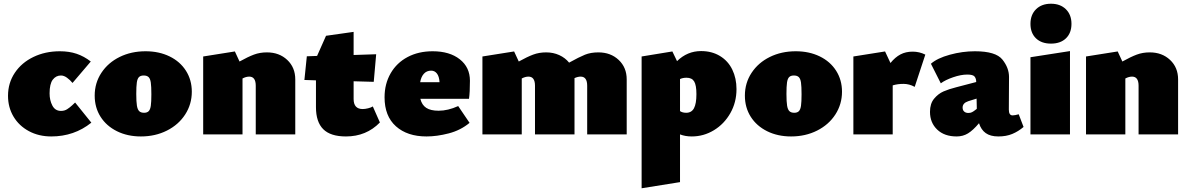

<svg xmlns="http://www.w3.org/2000/svg" viewBox="-20 -721 6379 1030"><path d="M23 -207Q23 -276 59.5 -330.5Q96 -385 159.5 -415.5Q223 -446 301 -446Q351 -446 391 -432.5Q431 -419 467 -391L369 -276Q356 -292 339.5 -304Q323 -316 307 -316Q280 -316 263 -293.5Q246 -271 246 -220Q246 -183 261 -154.5Q276 -126 307 -126Q326 -126 340 -135Q354 -144 366.5 -155.5Q379 -167 383 -171L470 -63Q378 11 255 11Q188 11 135 -17.5Q82 -46 52.5 -95.5Q23 -145 23 -207Z M488 -208Q488 -276 524 -330.5Q560 -385 622 -415.5Q684 -446 761 -446Q833 -446 889.5 -418.5Q946 -391 977.5 -341.5Q1009 -292 1009 -229Q1009 -162 973.5 -107Q938 -52 875.5 -20.5Q813 11 736 11Q664 11 607.5 -17Q551 -45 519.5 -94.5Q488 -144 488 -208ZM792 -215Q792 -257 789 -278Q786 -299 777 -307.5Q768 -316 751 -316Q734 -316 725.5 -307.5Q717 -299 714 -278.5Q711 -258 711 -217Q711 -175 714.5 -154Q718 -133 727 -124.5Q736 -116 753 -116Q769 -116 777.5 -124.5Q786 -133 789 -153.5Q792 -174 792 -215Z M1564 -295V0H1352V-261Q1352 -310 1317 -310Q1300 -310 1281 -300V0H1070V-418L1240 -445L1265 -391Q1310 -416 1342 -428Q1374 -440 1412 -440Q1478 -440 1521 -399.5Q1564 -359 1564 -295Z M2018 -64Q1945 11 1836 11Q1753 11 1714 -28Q1675 -67 1675 -146V-290L1613 -292L1626 -419L1681 -421L1729 -529L1877 -550V-426L1998 -430L1985 -282L1877 -285V-190Q1877 -136 1926 -136Q1938 -136 1954.5 -140Q1971 -144 1980 -150Z M2438 -152 2499 -62Q2451 -22 2387.5 -5.5Q2324 11 2268 11Q2165 11 2104 -43.5Q2043 -98 2043 -199Q2043 -271 2075.5 -327.5Q2108 -384 2166.5 -415Q2225 -446 2301 -446Q2392 -446 2446.5 -403Q2501 -360 2501 -288Q2501 -225 2496 -191H2235Q2243 -158 2266.5 -142.5Q2290 -127 2333 -127Q2383 -127 2438 -152ZM2234 -280H2338Q2336 -311 2324 -326.5Q2312 -342 2293 -342Q2269 -342 2254 -325.5Q2239 -309 2234 -280Z M3342 -295V0H3130V-261Q3130 -310 3095 -310Q3080 -310 3062 -302V-295V0H2850V-261Q2850 -310 2815 -310Q2798 -310 2779 -300V0H2568V-418L2738 -445L2763 -391Q2808 -416 2840 -428Q2872 -440 2910 -440Q2948 -440 2980 -425.5Q3012 -411 3033 -385Q3087 -415 3118 -427.5Q3149 -440 3190 -440Q3256 -440 3299 -399.5Q3342 -359 3342 -295Z M3931 -243Q3931 -172 3898 -114Q3865 -56 3810 -22.5Q3755 11 3691 11Q3656 11 3628 0V256L3422 289V-418L3587 -445L3612 -393Q3667 -447 3741 -447Q3799 -447 3842.5 -420.5Q3886 -394 3908.5 -347.5Q3931 -301 3931 -243ZM3716 -216Q3716 -264 3704 -284Q3692 -304 3663 -304Q3643 -304 3628 -297V-125Q3641 -116 3661 -116Q3690 -116 3703 -140.5Q3716 -165 3716 -216Z M3976 -208Q3976 -276 4012 -330.5Q4048 -385 4110 -415.5Q4172 -446 4249 -446Q4321 -446 4377.5 -418.5Q4434 -391 4465.5 -341.5Q4497 -292 4497 -229Q4497 -162 4461.5 -107Q4426 -52 4363.5 -20.5Q4301 11 4224 11Q4152 11 4095.5 -17Q4039 -45 4007.5 -94.5Q3976 -144 3976 -208ZM4280 -215Q4280 -257 4277 -278Q4274 -299 4265 -307.5Q4256 -316 4239 -316Q4222 -316 4213.5 -307.5Q4205 -299 4202 -278.5Q4199 -258 4199 -217Q4199 -175 4202.5 -154Q4206 -133 4215 -124.5Q4224 -116 4241 -116Q4257 -116 4265.5 -124.5Q4274 -133 4277 -153.5Q4280 -174 4280 -215Z M4944 -428 4887 -255Q4858 -271 4827 -271Q4795 -271 4769 -263V0H4558V-418L4728 -445L4757 -383Q4782 -414 4810.5 -429Q4839 -444 4876 -444Q4912 -444 4944 -428Z M5471 -40Q5443 -16 5410.5 -2.5Q5378 11 5336 11Q5293 11 5268 -7Q5243 -25 5232 -60Q5200 -22 5173 -5.5Q5146 11 5112 11Q5046 11 5007.5 -26Q4969 -63 4969 -121Q4969 -165 4991 -191.5Q5013 -218 5041.5 -230.5Q5070 -243 5110 -253L5217 -281Q5217 -299 5208.5 -310Q5200 -321 5169 -321Q5135 -321 5093 -306.5Q5051 -292 5027 -274L4974 -379Q5008 -409 5075.5 -427.5Q5143 -446 5210 -446Q5322 -446 5357.5 -401.5Q5393 -357 5393 -308L5392 -133Q5392 -102 5412 -102Q5424 -102 5445 -108ZM5220 -137V-147L5219 -192L5174 -178Q5144 -168 5144 -144Q5144 -130 5152.5 -122.5Q5161 -115 5175 -115Q5186 -115 5194 -119Q5202 -123 5209.5 -129Q5217 -135 5220 -137Z M5508 -414 5720 -447V0H5508ZM5508 -593Q5508 -642 5538 -671.5Q5568 -701 5618 -701Q5668 -701 5698 -671.5Q5728 -642 5728 -593Q5728 -544 5698.5 -515.5Q5669 -487 5618 -487Q5567 -487 5537.5 -515.5Q5508 -544 5508 -593Z M6300 -295V0H6088V-261Q6088 -310 6053 -310Q6036 -310 6017 -300V0H5806V-418L5976 -445L6001 -391Q6046 -416 6078 -428Q6110 -440 6148 -440Q6214 -440 6257 -399.5Q6300 -359 6300 -295Z"/></svg>

Font: Ysabeau Black
Style: Regular
Weight: 900
Designer: Christian Thalmann (Catharsis Fonts)
Version: Version 0.003